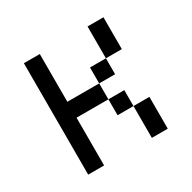

<svg xmlns="http://www.w3.org/2000/svg" viewBox="-107 -545 653 653"><g transform="rotate(-30 219.0 -219.0)"><path d="M125 -250H250V-187.5H125V0H62.5V-437.5H125ZM312.5 -437.5H375V-312.5H312.5ZM250 -250V-312.5H312.5V-250ZM312.5 -125H250V-187.5H312.5ZM312.5 0V-125H375V0Z"/></g></svg>

Font: Sudo Light
Style: Regular
Weight: 300
Monospace: yes
Designer: Jens Kutilek
Foundry: Jens Kutilek
Version: Version 0.040